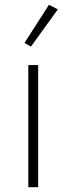

<svg xmlns="http://www.w3.org/2000/svg" viewBox="-20 -780 277 800"><path d="M139 0H98V-509H139ZM221 -741 109 -586 82 -601 184 -760Z"/></svg>

Font: Anuphan ExtraLight
Style: Regular
Weight: 200
Designer: Cadson Demak
Version: Version 3.001